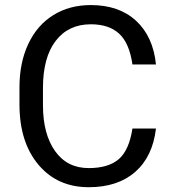

<svg xmlns="http://www.w3.org/2000/svg" viewBox="-20 -741 691 770"><path d="M58.1 0ZM605.5 -225.6Q592.3 -112.8 522.2 -51.5Q452.1 9.8 335.9 9.8Q210 9.8 134 -80.6Q58.1 -170.9 58.1 -322.3V-390.6Q58.1 -489.7 93.5 -564.9Q128.9 -640.1 193.8 -680.4Q258.8 -720.7 344.2 -720.7Q457.5 -720.7 525.9 -657.5Q594.2 -594.2 605.5 -482.4H511.2Q499 -567.4 458.3 -605.5Q417.5 -643.6 344.2 -643.6Q254.4 -643.6 203.4 -577.1Q152.3 -510.7 152.3 -388.2V-319.3Q152.3 -203.6 200.7 -135.3Q249 -66.9 335.9 -66.9Q414.1 -66.9 455.8 -102.3Q497.6 -137.7 511.2 -225.6Z"/></svg>

Font: Roboto-o
Style: o-Regular
Weight: 400
Designer: Google
Version: Version 2.134; 2016; ttfautohint (v1.6)